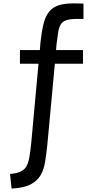

<svg xmlns="http://www.w3.org/2000/svg" viewBox="-20 -922 557 1127"><path d="M39 99Q79 96 102 84.5Q125 73 136 52.5Q147 32 152.5 -0.5Q158 -33 163 -79L206 -548H97V-628H214L217 -668Q224 -735 235 -780Q246 -825 267 -852Q288 -879 324.5 -891Q361 -903 420 -902L470 -901V-811H434Q393 -811 370 -803.5Q347 -796 336.5 -778.5Q326 -761 321.5 -733Q317 -705 312 -664L309 -628H467V-548H302L258 -74Q252 -19 245 26.5Q238 72 218.5 106Q199 140 159.5 160.5Q120 181 48 185Z"/></svg>

Font: Matangi SemiBold
Style: Regular
Weight: 600
Designer: Prashant Pant
Foundry: The Graphic Ant
Version: Version 3.002